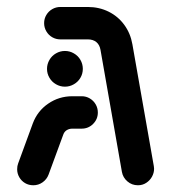

<svg xmlns="http://www.w3.org/2000/svg" viewBox="-20 -539 503 564"><path d="M338.1 -34.1 275.2 -392.6Q272.6 -407.4 263 -415.4Q253.3 -423.3 238.1 -423.3H157.4Q144.4 -423.3 133.5 -429.6Q122.6 -435.9 116.1 -447Q109.6 -458.1 109.6 -471.1Q109.6 -484.1 116.1 -495Q122.6 -505.9 133.5 -512.2Q144.4 -518.5 157.4 -518.5H238.1Q271.1 -518.5 298.9 -504.8Q326.7 -491.1 345 -466.1Q363.3 -441.1 368.9 -408.9L431.9 -50.7Q432.6 -45.6 432.6 -43.3Q432.6 -31.1 426.5 -20Q420.4 -8.9 409.6 -1.9Q398.9 5.2 385.2 5.2Q367.4 5.2 354.3 -6.1Q341.1 -17.4 338.1 -34.1ZM30.4 -41.9Q30.4 -51.5 33.3 -58.9L76.3 -176.3Q90 -213 121.7 -234.6Q153.3 -256.3 192.6 -256.3H220Q233 -256.3 243.9 -249.8Q254.8 -243.3 261.1 -232.4Q267.4 -221.5 267.4 -208.5Q267.4 -188.9 253.5 -175Q239.6 -161.1 220 -161.1H192.6Q183.3 -161.1 176.1 -156.7Q168.9 -152.2 165.9 -143.7L122.6 -25.9Q117.4 -12.2 105.2 -3.5Q93 5.2 77.8 5.2Q64.4 5.2 53.7 -1.1Q43 -7.4 36.7 -18.3Q30.4 -29.3 30.4 -41.9ZM118.1 -336.7Q118.1 -350.7 125.2 -363Q132.2 -375.2 144.4 -382.2Q156.7 -389.3 170.7 -389.3Q184.8 -389.3 197 -382.2Q209.3 -375.2 216.3 -363Q223.3 -350.7 223.3 -336.7Q223.3 -322.6 216.3 -310.6Q209.3 -298.5 197 -291.5Q184.8 -284.4 170.7 -284.4Q156.7 -284.4 144.4 -291.5Q132.2 -298.5 125.2 -310.6Q118.1 -322.6 118.1 -336.7Z"/></svg>

Font: 26F Galaxy Hebrew Extra Bold
Style: Regular
Weight: 800
Designer: C₂₉H₂₅N₃O₅
Version: Version 1.000